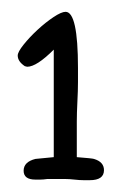

<svg xmlns="http://www.w3.org/2000/svg" viewBox="-20 -706 236 325"><path d="M132 -401Q128 -401 121.5 -401Q115 -401 106 -402Q97 -403 90.5 -403Q84 -403 79 -403H60Q53 -402 48 -402Q43 -402 40 -402Q20 -402 20 -417Q20 -432 40 -437L71 -440V-622Q42 -593 26 -593L22 -594Q10 -602 10 -612Q10 -618 20 -630.5Q30 -643 43.5 -655.5Q57 -668 70.5 -677Q84 -686 91 -686Q112 -686 112 -591Q112 -581 112 -567Q112 -553 111 -534Q110 -514 110 -500Q110 -486 110 -477V-440Q136 -438 139 -437Q156 -432 156 -418Q156 -401 132 -401Z"/></svg>

Font: Dongol
Style: Regular
Weight: 400
Designer: Abdo Mohamed and Ibrahim Hamdi
Foundry: Protype Foundry
Version: Version 1.000;hotconv 1.0.109;makeotfexe 2.5.65596